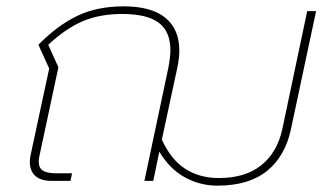

<svg xmlns="http://www.w3.org/2000/svg" viewBox="-20 -570 1033 605"><path d="M482 -92 463 0H435L510 -354Q517 -391 517 -411Q517 -471 480 -498.5Q443 -526 365 -526Q295 -526 241.5 -503.5Q188 -481 132 -429L164 -358L105 -82Q102 -70 102 -61Q102 -41 115 -32.5Q128 -24 156 -24H207L202 0H143Q109 0 91.5 -15.5Q74 -31 74 -60Q74 -71 77 -84L135 -354L101 -429Q161 -490 223.5 -520Q286 -550 370 -550Q457 -550 501 -514Q545 -478 545 -411Q545 -387 539 -358L490 -130Q518 -68 563 -38.5Q608 -9 670 -9Q753 -9 803.5 -49.5Q854 -90 870 -165L948 -535H976L897 -164Q879 -78 821.5 -31.5Q764 15 665 15Q611 15 563 -11Q515 -37 482 -92Z"/></svg>

Font: Prompt Thin
Style: Italic
Weight: 250
Italic angle: -12°
Designer: Katatrad Team
Foundry: CadsonDemak
Version: Version 1.001